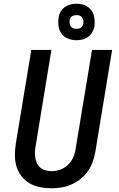

<svg xmlns="http://www.w3.org/2000/svg" viewBox="-20 -1003 640 1031"><path d="M256 8Q224 8 194 2Q164 -4 138.5 -19Q113 -34 95 -57.5Q77 -81 68.5 -109.5Q60 -138 60 -169.5Q60 -201 65 -232L148 -735H256L171 -217Q168 -201 167.5 -185Q167 -169 170 -153.5Q173 -138 179.5 -124.5Q186 -111 198 -101.5Q210 -92 225 -88Q240 -84 257 -84Q280 -84 303 -92Q326 -100 344.5 -117.5Q363 -135 373 -157.5Q383 -180 386 -203L474 -735H582L492 -188Q487 -161 478 -134.5Q469 -108 452.5 -84.5Q436 -61 413 -42.5Q390 -24 364 -12.5Q338 -1 310.5 3.5Q283 8 256 8ZM390 -787Q367 -787 345.5 -795.5Q324 -804 311 -821.5Q298 -839 294.5 -862Q291 -885 295 -909Q297 -925 305.5 -940Q314 -955 328 -965Q342 -975 358.5 -979Q375 -983 391 -983Q406 -983 421.5 -979.5Q437 -976 449 -968Q461 -960 470 -948.5Q479 -937 483 -922.5Q487 -908 488 -892.5Q489 -877 487 -861Q484 -845 475.5 -830Q467 -815 453.5 -805Q440 -795 423 -791Q406 -787 390 -787ZM391 -848Q397 -848 403 -849.5Q409 -851 414.5 -854.5Q420 -858 423 -864Q426 -870 427 -876Q429 -885 427.5 -894Q426 -903 421 -909.5Q416 -916 408 -919Q400 -922 391 -922Q385 -922 378.5 -920.5Q372 -919 366.5 -915.5Q361 -912 358 -906Q355 -900 354 -894Q353 -885 354.5 -876Q356 -867 360.5 -860.5Q365 -854 373.5 -851Q382 -848 391 -848Z"/></svg>

Font: Iosevka Aile Semibold Oblique
Style: Regular
Weight: 600
Italic angle: -9°
Designer: Belleve Invis
Foundry: Belleve Invis
Version: Version 31.1.0; ttfautohint (v1.8.4)